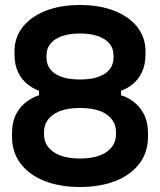

<svg xmlns="http://www.w3.org/2000/svg" viewBox="-20 -734 640 768"><path d="M300 14Q220 14 158.5 -10Q97 -34 62.5 -79.5Q28 -125 28 -187V-199Q28 -247 45 -278.5Q62 -310 87.5 -328Q113 -346 136 -353V-371Q113 -379 90 -397Q67 -415 52.5 -445Q38 -475 38 -517V-529Q38 -584 70.5 -625.5Q103 -667 162 -690.5Q221 -714 300 -714Q379 -714 438 -690.5Q497 -667 529.5 -625.5Q562 -584 562 -529V-517Q562 -475 547.5 -445Q533 -415 510.5 -397Q488 -379 464 -371V-353Q488 -346 513 -328Q538 -310 555 -278.5Q572 -247 572 -199V-187Q572 -125 537.5 -79.5Q503 -34 441.5 -10Q380 14 300 14ZM300 -100Q369 -100 406.5 -126.5Q444 -153 444 -197V-205Q444 -249 407.5 -275.5Q371 -302 300 -302Q230 -302 193 -275.5Q156 -249 156 -205V-197Q156 -153 193.5 -126.5Q231 -100 300 -100ZM300 -416Q364 -416 399 -439Q434 -462 434 -504V-512Q434 -554 398 -577Q362 -600 300 -600Q238 -600 202 -577Q166 -554 166 -512V-504Q166 -462 201 -439Q236 -416 300 -416Z"/></svg>

Font: Space Grotesk Variable Light
Style: Regular
Weight: 300
Designer: Florian Karsten
Foundry: Florian Karsten
Version: Version 2.000